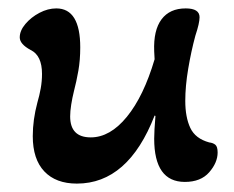

<svg xmlns="http://www.w3.org/2000/svg" viewBox="-20 -424 557 457"><path d="M163 13Q113 13 85.5 -16Q58 -45 58 -100Q58 -139 69 -180Q74 -197 77 -214Q80 -231 80 -248Q80 -292 53 -305Q27 -319 27 -335Q27 -351 40.5 -367Q54 -383 74 -393.5Q94 -404 114 -404Q171 -404 171 -311Q171 -281 166.5 -255.5Q162 -230 156 -207Q152 -191 149.5 -175Q147 -159 147 -147Q147 -97 196 -97Q242 -97 282 -146Q322 -195 348 -283L347 -302Q345 -352 364.5 -378Q384 -404 422 -404Q455 -404 455 -383Q455 -376 452.5 -365Q450 -354 445 -339Q435 -302 428 -260.5Q421 -219 421 -184Q421 -145 433 -119.5Q445 -94 478 -85Q487 -84 492.5 -79.5Q498 -75 498 -61Q498 -37 478 -14Q458 9 420 9Q347 9 347 -94Q347 -112 350 -148L348 -149Q285 13 163 13Z"/></svg>

Font: Akaya Telivigala
Style: Regular
Weight: 400
Designer: Vaishnavi Murthy Yerkadithaya, Juan Luis Blanco Aristondo
Version: Version 1.002; ttfautohint (v1.8.3)